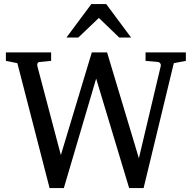

<svg xmlns="http://www.w3.org/2000/svg" viewBox="-20 -936 971 972"><path d="M859.9 -616.2 707 16.1H633.8L466.8 -538.1L303.2 16.1H231L67.9 -616.2L9.8 -627.9V-670.9H238.8V-627.9L179.2 -622.1Q172.4 -621.1 169.9 -615Q167.5 -608.9 168.9 -602.1L288.1 -150.9L444.8 -670.9H522L683.1 -134.8L793.9 -602.1Q795.4 -608.9 791.5 -615Q787.6 -621.1 779.8 -622.1L716.8 -627.9V-670.9H920.9V-627.9ZM583.5 -746.1 480.5 -845.2 376.5 -746.1H316.4L442.4 -915.5H517.6L643.6 -746.1Z"/></svg>

Font: Charis SIL Afr
Style: Regular
Weight: 400
Foundry: SIL International
Version: Version 5.000